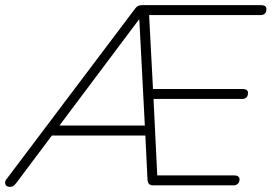

<svg xmlns="http://www.w3.org/2000/svg" viewBox="-44 -725 1062 751"><path d="M-18 -25 485 -692Q490 -699 496.5 -702Q503 -705 512 -705H977Q987 -705 992.5 -701Q998 -697 998 -690Q998 -677 991.5 -671.5Q985 -666 975 -666H526L538 -690L555 -366L538 -377H905Q915 -377 920.5 -373Q926 -369 926 -362Q926 -349 919.5 -343.5Q913 -338 903 -338H540L556 -348L572 -20L554 -39H872Q882 -39 887.5 -35Q893 -31 893 -24Q893 -13 886.5 -6.5Q880 0 869 0H555Q545 0 539.5 -5Q534 -10 533 -21L524 -207L542 -195H147L168 -207L21 -11Q14 -1 8 2.5Q2 6 -5 6Q-14 6 -19 1.5Q-24 -3 -24 -10.5Q-24 -18 -18 -25ZM181 -224 173 -234H530L523 -225L501 -648H499Z"/></svg>

Font: SN Pro Thin
Style: Italic
Weight: 200
Italic angle: -9°
Designer: Tobias Whetton
Foundry: Supernotes
Version: Version 1.003;Glyphs 3.3 (3324)